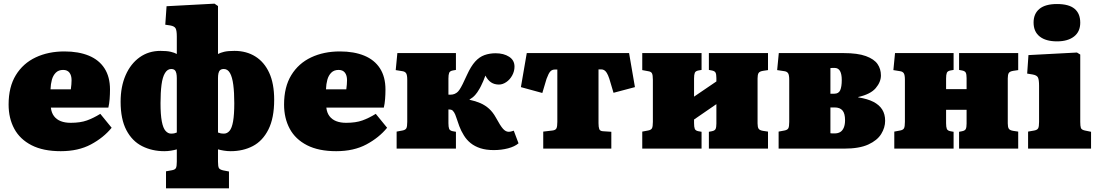

<svg xmlns="http://www.w3.org/2000/svg" viewBox="-20 -812 6004 1049"><path d="M312 14Q216 14 152.5 -18.5Q89 -51 58 -108.5Q27 -166 27 -241Q27 -337 66.5 -401.5Q106 -466 175 -498.5Q244 -531 332 -531Q409 -531 465 -508Q521 -485 551 -438.5Q581 -392 581 -323Q581 -297 579 -271Q577 -245 572 -224H258Q261 -196 275 -177.5Q289 -159 312 -150Q335 -141 366 -141Q419 -141 455 -154Q491 -167 528 -190L590 -114Q546 -60 477 -23Q408 14 312 14ZM256 -324H367Q369 -339 370 -351Q371 -363 371 -374Q371 -400 359.5 -415Q348 -430 325 -430Q300 -430 285 -415Q270 -400 263.5 -376.5Q257 -353 256 -324Z M887 217V124L920 118Q937 115 941.5 105.5Q946 96 946 71V4Q933 8 914.5 11Q896 14 878 14Q811 14 756.5 -13.5Q702 -41 670.5 -101Q639 -161 639 -256Q639 -339 666.5 -401.5Q694 -464 743 -499Q792 -534 857 -534Q892 -534 913 -529Q934 -524 946 -517V-612Q946 -645 939.5 -657Q933 -669 910 -673L883 -677L890 -778L1152 -792L1171 -779V-517Q1184 -524 1204.5 -529Q1225 -534 1261 -534Q1326 -534 1375 -503.5Q1424 -473 1451 -414Q1478 -355 1478 -267Q1478 -167 1446.5 -104.5Q1415 -42 1361.5 -14Q1308 14 1240 14Q1222 14 1203.5 11Q1185 8 1171 4V71Q1171 99 1176.5 107Q1182 115 1200 119L1231 125V217ZM914 -82Q925 -82 932 -83.5Q939 -85 946 -88V-385Q946 -400 943.5 -411.5Q941 -423 934.5 -429Q928 -435 915 -435Q895 -435 881.5 -413Q868 -391 862.5 -349Q857 -307 857 -248Q857 -186 864 -149Q871 -112 884.5 -97Q898 -82 914 -82ZM1204 -82Q1221 -82 1234 -97Q1247 -112 1253.5 -149Q1260 -186 1260 -248Q1260 -307 1254.5 -349Q1249 -391 1236.5 -413Q1224 -435 1203 -435Q1190 -435 1183 -429Q1176 -423 1173.5 -411.5Q1171 -400 1171 -385V-88Q1178 -85 1185.5 -83.5Q1193 -82 1204 -82Z M1817 14Q1721 14 1657.5 -18.5Q1594 -51 1563 -108.5Q1532 -166 1532 -241Q1532 -337 1571.5 -401.5Q1611 -466 1680 -498.5Q1749 -531 1837 -531Q1914 -531 1970 -508Q2026 -485 2056 -438.5Q2086 -392 2086 -323Q2086 -297 2084 -271Q2082 -245 2077 -224H1763Q1766 -196 1780 -177.5Q1794 -159 1817 -150Q1840 -141 1871 -141Q1924 -141 1960 -154Q1996 -167 2033 -190L2095 -114Q2051 -60 1982 -23Q1913 14 1817 14ZM1761 -324H1872Q1874 -339 1875 -351Q1876 -363 1876 -374Q1876 -400 1864.5 -415Q1853 -430 1830 -430Q1805 -430 1790 -415Q1775 -400 1768.5 -376.5Q1762 -353 1761 -324Z M2678 8Q2636 8 2605 -2Q2574 -12 2551.5 -30Q2529 -48 2514 -73Q2499 -97 2489.5 -122.5Q2480 -148 2473.5 -168.5Q2467 -189 2461 -198Q2454 -209 2447.5 -211.5Q2441 -214 2430 -214V-139Q2430 -118 2434 -108Q2438 -98 2454 -95L2471 -92V0H2147V-93L2179 -99Q2195 -102 2200 -111Q2205 -120 2205 -146V-376Q2205 -402 2199 -411.5Q2193 -421 2179 -423L2142 -429L2151 -522H2471V-430L2454 -427Q2438 -424 2434 -414Q2430 -404 2430 -383V-295Q2443 -294 2454 -296Q2465 -298 2476 -306Q2483 -311 2490.5 -322Q2498 -333 2508 -353Q2518 -373 2532 -404Q2553 -450 2576 -475.5Q2599 -501 2627 -511Q2655 -521 2688 -521Q2732 -521 2761.5 -502Q2791 -483 2791 -448Q2791 -423 2778.5 -400Q2766 -377 2746 -363.5Q2726 -350 2706 -350Q2681 -350 2663 -362Q2645 -374 2632 -399Q2627 -384 2620.5 -369.5Q2614 -355 2608 -342.5Q2602 -330 2596 -321Q2589 -308 2576.5 -293.5Q2564 -279 2545 -268V-267Q2578 -260 2604.5 -248.5Q2631 -237 2652 -218Q2673 -199 2689 -170Q2714 -124 2728.5 -108Q2743 -92 2759 -92Q2767 -92 2773.5 -94Q2780 -96 2787 -98L2813 -29Q2792 -11 2755.5 -1.5Q2719 8 2678 8Z M2948 0V-93L2999 -99Q3015 -101 3020 -110.5Q3025 -120 3025 -146V-432H3011Q3005 -432 2999 -430Q2993 -428 2987.5 -422.5Q2982 -417 2977 -407Q2972 -397 2966 -381L2943 -304L2826 -336L2858 -522H3417L3449 -336L3332 -305L3309 -382Q3302 -403 3295 -414Q3288 -425 3280.5 -429Q3273 -433 3264 -433H3250V-139Q3250 -118 3254 -107Q3258 -96 3274 -95L3320 -92V0Z M3489 0V-93L3521 -99Q3537 -102 3542 -111Q3547 -120 3547 -146V-376Q3547 -402 3542 -411.5Q3537 -421 3521 -423L3489 -429V-522H3813V-430L3796 -427Q3780 -424 3776 -414Q3772 -404 3772 -383V-284L3894 -367V-385Q3894 -406 3889.5 -415Q3885 -424 3869 -427L3853 -430V-522H4176V-429L4149 -425Q4130 -422 4124.5 -413Q4119 -404 4119 -384V-138Q4119 -118 4124.5 -109Q4130 -100 4149 -97L4176 -93V0H3853V-92L3869 -95Q3885 -98 3889.5 -107Q3894 -116 3894 -137V-243L3772 -159V-139Q3772 -118 3776 -108Q3780 -98 3796 -95L3813 -92V0Z M4234 0V-93L4266 -99Q4282 -102 4287 -111Q4292 -120 4292 -146V-376Q4292 -402 4286 -411.5Q4280 -421 4266 -423L4226 -429L4235 -522H4588Q4666 -522 4711 -505.5Q4756 -489 4774.5 -462Q4793 -435 4793 -400Q4793 -364 4764.5 -330.5Q4736 -297 4669 -282V-280Q4720 -272 4752 -255.5Q4784 -239 4800 -213.5Q4816 -188 4816 -152Q4816 -115 4794.5 -80Q4773 -45 4724 -22.5Q4675 0 4592 0ZM4539 -83Q4558 -83 4570.5 -90.5Q4583 -98 4590 -114.5Q4597 -131 4597 -155Q4597 -192 4583 -208.5Q4569 -225 4540 -225H4517V-84Q4522 -83 4528 -83Q4534 -83 4539 -83ZM4517 -300H4538Q4562 -300 4570.5 -319Q4579 -338 4579 -375Q4579 -407 4569.5 -424Q4560 -441 4539 -441Q4534 -441 4528.5 -441Q4523 -441 4517 -440Z M4866 0V-93L4898 -99Q4914 -102 4919 -111Q4924 -120 4924 -146V-376Q4924 -402 4918 -411.5Q4912 -421 4898 -423L4861 -429L4870 -522H5190V-430L5173 -427Q5157 -424 5153 -414Q5149 -404 5149 -383V-325H5261V-385Q5261 -406 5256.5 -415Q5252 -424 5236 -427L5220 -430V-522H5543V-429L5516 -425Q5497 -422 5491.5 -413Q5486 -404 5486 -384V-138Q5486 -118 5491.5 -109Q5497 -100 5516 -97L5543 -93V0H5220V-92L5236 -95Q5252 -98 5256.5 -107Q5261 -116 5261 -137V-212H5149V-139Q5149 -118 5153 -108Q5157 -98 5173 -95L5190 -92V0Z M5597 0V-93L5631 -99Q5647 -102 5652 -111Q5657 -120 5657 -146V-343Q5657 -376 5651 -388.5Q5645 -401 5622 -405L5592 -410L5599 -511L5864 -525L5882 -514V-146Q5882 -123 5885.5 -113Q5889 -103 5907 -99L5941 -92V0ZM5755 -586Q5694 -586 5660.5 -612.5Q5627 -639 5627 -689Q5627 -737 5659 -763.5Q5691 -790 5755 -790Q5820 -790 5851 -764Q5882 -738 5882 -688Q5882 -639 5848 -612.5Q5814 -586 5755 -586Z"/></svg>

Font: Literata Black
Style: Regular
Weight: 900
Designer: Latin by Veronika Burian and Jose Scaglione. Greek by Irene Vlachou. Cyrillic by Vera Evstafieva.
Foundry: TypeTogether
Version: Version 3.103;gftools[0.9.29]